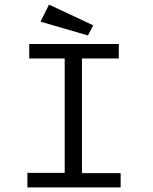

<svg xmlns="http://www.w3.org/2000/svg" viewBox="-20 -814 665 834"><path d="M99 0V-63H261V-560H107V-623H496V-560H336V-62H504V0ZM362 -660 156 -720 193 -794 385 -704Z"/></svg>

Font: Inconsolata Expanded
Style: Regular
Weight: 400
Width: 7
Monospace: yes
Designer: Raph Levien, Cyreal, Brenton Simpson
Foundry: Raph Levien, Cyreal, Google
Version: Version 3.100; ttfautohint (v1.8.4.7-5d5b)